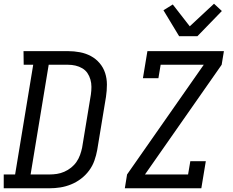

<svg xmlns="http://www.w3.org/2000/svg" viewBox="-30 -1009 1250 1029"><path d="M-10 0V-74H51L148 -662H97L96 -735H334Q367 -735 398.5 -729Q430 -723 457 -708.5Q484 -694 504 -670.5Q524 -647 533.5 -617.5Q543 -588 543 -555.5Q543 -523 538 -490L491 -205Q486 -177 476 -148.5Q466 -120 447.5 -95Q429 -70 404 -51Q379 -32 350.5 -20.5Q322 -9 293 -4.5Q264 0 236 0ZM134 -74H236Q255 -74 275 -77Q295 -80 314.5 -88.5Q334 -97 351 -110.5Q368 -124 380 -141.5Q392 -159 399 -178.5Q406 -198 410 -217L457 -502Q460 -523 460 -543.5Q460 -564 454.5 -583Q449 -602 438.5 -617.5Q428 -633 411 -643Q394 -653 374.5 -657.5Q355 -662 334 -662H231ZM639 0 651 -74 1062 -662H831L819 -590H736L760 -735H1170L1158 -662L747 -74H978L990 -145H1073L1049 0ZM930 -815 846 -954 896 -985 987 -868 1117 -989 1159 -950 1028 -815Z"/></svg>

Font: Iosevka Plex Etoile
Style: Italic
Weight: 400
Italic angle: -9°
Designer: Belleve Invis
Foundry: Belleve Invis
Version: Version 25.1.1; ttfautohint (v1.8.4)